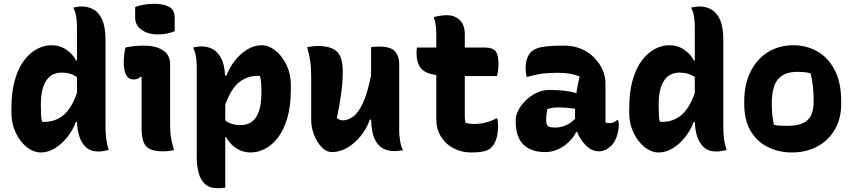

<svg xmlns="http://www.w3.org/2000/svg" viewBox="-20 -790 4490 1010"><path d="M250 -552Q296 -552 330.5 -527.5Q365 -503 380 -472H385V-651Q385 -676 380.5 -704Q376 -732 365 -750Q376 -752 387.5 -754Q399 -756 410 -756Q443 -756 471.5 -740.5Q500 -725 517.5 -686.5Q535 -648 535 -579V-120Q535 -90 538.5 -61Q542 -32 552 -1Q537 2 524.5 4.5Q512 7 497 7Q457 7 432.5 -15.5Q408 -38 397 -73.5Q386 -109 385 -148H379Q363 -105 334 -68.5Q305 -32 269 -10Q233 12 195 12Q156 12 120.5 -16.5Q85 -45 62.5 -92.5Q40 -140 40 -196V-218Q40 -307 58.5 -370.5Q77 -434 108 -474Q139 -514 176 -533Q213 -552 250 -552ZM201 -150Q205 -149 208 -149Q211 -149 214 -149Q270 -149 312.5 -183Q355 -217 385 -301V-384Q353 -408 305 -408Q250 -408 222.5 -365Q195 -322 195 -241V-230Q195 -201 196 -182.5Q197 -164 201 -150Z M725 -116V-386H719Q712 -379 704 -375.5Q696 -372 682 -372Q631 -372 631 -464Q631 -484 633.5 -504Q636 -524 640 -540Q664 -545 687.5 -547.5Q711 -550 739 -550Q798 -550 836.5 -526Q875 -502 875 -450V-139Q875 -112 876.5 -91.5Q878 -71 882.5 -50Q887 -29 895 0Q880 3 866.5 4.5Q853 6 837 6Q773 6 749 -20Q725 -46 725 -116ZM691 -753Q710 -761 737.5 -765.5Q765 -770 791 -770Q838 -770 868.5 -754.5Q899 -739 899 -698V-626Q860 -609 811 -609Q759 -609 725 -633Q691 -657 691 -697Z M995 -540Q1006 -542 1017.5 -544Q1029 -546 1040 -546Q1071 -546 1098 -532Q1125 -518 1143 -484.5Q1161 -451 1164 -392H1171Q1187 -435 1216 -471.5Q1245 -508 1281 -530Q1317 -552 1355 -552Q1394 -552 1429.5 -523.5Q1465 -495 1487.5 -447.5Q1510 -400 1510 -344V-322Q1510 -233 1491.5 -169.5Q1473 -106 1442 -66Q1411 -26 1374 -7Q1337 12 1300 12Q1254 12 1219.5 -12.5Q1185 -37 1170 -68H1165V197Q1152 199 1143 199.5Q1134 200 1123 200Q1082 200 1058 177.5Q1034 155 1024.5 118.5Q1015 82 1015 42V-441Q1015 -466 1010.5 -494Q1006 -522 995 -540ZM1336 -391Q1280 -391 1237.5 -357Q1195 -323 1165 -239V-156Q1197 -132 1245 -132Q1301 -132 1328 -175Q1355 -218 1355 -299V-310Q1355 -370 1347 -390Q1344 -391 1341 -391Q1338 -391 1336 -391Z M1654 -548Q1718 -548 1750.5 -520.5Q1783 -493 1783 -413Q1783 -358 1774.5 -296Q1766 -234 1752 -169Q1767 -157 1783 -157Q1810 -157 1837 -176Q1864 -195 1888.5 -246.5Q1913 -298 1932 -394V-542Q1946 -544 1954.5 -544.5Q1963 -545 1974 -545Q2036 -545 2058 -519.5Q2080 -494 2080 -453V-101Q2080 -76 2085 -47Q2090 -18 2100 0Q2089 2 2077.5 3.5Q2066 5 2055 5Q2020 5 1993 -10Q1966 -25 1950 -61Q1934 -97 1932 -161H1926Q1908 -112 1876.5 -73.5Q1845 -35 1806.5 -12.5Q1768 10 1726 10Q1697 10 1672 -16Q1647 -42 1632 -81Q1617 -120 1617 -158V-383Q1617 -431 1612.5 -464.5Q1608 -498 1596 -542Q1611 -545 1624.5 -546.5Q1638 -548 1654 -548Z M2596 -167Q2598 -157 2599 -147.5Q2600 -138 2600 -129Q2600 -92 2592.5 -65.5Q2585 -39 2572 -22Q2558 -3 2531 4.5Q2504 12 2458 12Q2407 12 2365.5 -10Q2324 -32 2299.5 -71.5Q2275 -111 2275 -163V-395Q2215 -404 2193 -432.5Q2171 -461 2171 -513Q2171 -530 2174 -540H2275V-608Q2275 -631 2272.5 -654Q2270 -677 2262 -700Q2280 -705 2297.5 -707.5Q2315 -710 2332 -710Q2370 -710 2397.5 -685.5Q2425 -661 2425 -608V-540H2529Q2571 -540 2586.5 -521.5Q2602 -503 2602 -453Q2602 -436 2600 -419.5Q2598 -403 2595 -390H2425V-176Q2425 -157 2429 -144Q2440 -141 2449.5 -139.5Q2459 -138 2475 -138Q2503 -138 2533 -145Q2563 -152 2590 -167Z M3165 -354V-147Q3172 -142 3184 -142Q3194 -142 3205 -145.5Q3216 -149 3226 -158H3232Q3234 -151 3234.5 -146Q3235 -141 3235 -133Q3235 -103 3224.5 -72.5Q3214 -42 3197 -25Q3180 -8 3163.5 -1Q3147 6 3132 6Q3092 6 3061.5 -25.5Q3031 -57 3016 -96H3011Q2999 -70 2974.5 -45.5Q2950 -21 2917.5 -5.5Q2885 10 2848 10Q2774 10 2733.5 -29.5Q2693 -69 2693 -150V-158Q2693 -184 2707.5 -211.5Q2722 -239 2747 -263Q2772 -287 2803.5 -302Q2835 -317 2869 -317Q2956 -317 3012 -300Q3017 -336 3029 -388Q3000 -399 2973 -403Q2946 -407 2911 -407Q2865 -407 2831 -402.5Q2797 -398 2756 -386H2750Q2745 -408 2745 -435Q2745 -458 2752 -480Q2759 -502 2773 -516Q2785 -528 2804.5 -535.5Q2824 -543 2858 -546.5Q2892 -550 2947 -550Q2999 -550 3039.5 -532Q3080 -514 3108 -484.5Q3136 -455 3150.5 -421Q3165 -387 3165 -354ZM2853 -159Q2853 -135 2862 -127Q2871 -119 2901 -119Q2926 -119 2953.5 -129.5Q2981 -140 3005 -165V-218Q2956 -225 2916 -225Q2885 -225 2859 -216Q2853 -186 2853 -161Z M3500 -552Q3546 -552 3580.5 -527.5Q3615 -503 3630 -472H3635V-651Q3635 -676 3630.5 -704Q3626 -732 3615 -750Q3626 -752 3637.5 -754Q3649 -756 3660 -756Q3693 -756 3721.5 -740.5Q3750 -725 3767.5 -686.5Q3785 -648 3785 -579V-120Q3785 -90 3788.5 -61Q3792 -32 3802 -1Q3787 2 3774.5 4.5Q3762 7 3747 7Q3707 7 3682.5 -15.5Q3658 -38 3647 -73.5Q3636 -109 3635 -148H3629Q3613 -105 3584 -68.5Q3555 -32 3519 -10Q3483 12 3445 12Q3406 12 3370.5 -16.5Q3335 -45 3312.5 -92.5Q3290 -140 3290 -196V-218Q3290 -307 3308.5 -370.5Q3327 -434 3358 -474Q3389 -514 3426 -533Q3463 -552 3500 -552ZM3451 -150Q3455 -149 3458 -149Q3461 -149 3464 -149Q3520 -149 3562.5 -183Q3605 -217 3635 -301V-384Q3603 -408 3555 -408Q3500 -408 3472.5 -365Q3445 -322 3445 -241V-230Q3445 -201 3446 -182.5Q3447 -164 3451 -150Z M4154 -552Q4221 -552 4278 -520.5Q4335 -489 4370 -423.5Q4405 -358 4405 -256V-242Q4405 -167 4372 -109.5Q4339 -52 4280.5 -20Q4222 12 4145 12Q4078 12 4021 -15.5Q3964 -43 3929.5 -99.5Q3895 -156 3895 -244V-258Q3895 -346 3927.5 -412Q3960 -478 4018.5 -515Q4077 -552 4154 -552ZM4173 -412Q4106 -412 4073 -373.5Q4040 -335 4040 -246V-239Q4040 -208 4043 -182Q4046 -156 4051 -134Q4066 -130 4082 -129Q4098 -128 4122 -128Q4193 -128 4226.5 -157Q4260 -186 4260 -254V-261Q4260 -344 4244 -404Q4221 -412 4173 -412Z"/></svg>

Font: Recursive Sn Csl St XBd
Style: Regular
Weight: 800
Version: Version 1.085;hotconv 1.1.0;makeotfexe 2.6.0; ttfautohint (v